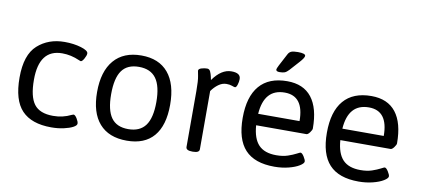

<svg xmlns="http://www.w3.org/2000/svg" viewBox="-67 -950 2603 1188"><g transform="rotate(10 1234.0 -356.0)"><path d="M52 -264Q52 -407 120 -468Q188 -529 289 -529Q347 -529 393 -515Q439 -501 439 -483Q439 -470 427.5 -449.5Q416 -429 407 -429Q405 -429 402.5 -430.5Q400 -432 396 -433Q342 -457 287 -457Q142 -457 142 -266Q142 -160 177.5 -113Q213 -66 297 -66Q358 -66 410 -92L421 -96Q431 -96 443 -76.5Q455 -57 455 -45Q455 -33 433.5 -21.5Q412 -10 376 -2Q340 6 298 6Q174 6 113 -58Q52 -122 52 -264Z M540 -259Q540 -389 600 -459Q660 -529 772 -529Q882 -529 940.5 -459.5Q999 -390 999 -259Q999 -129 941.5 -61.5Q884 6 772 6Q659 6 599.5 -62Q540 -130 540 -259ZM912 -261Q912 -361 877 -409Q842 -457 769 -457Q696 -457 662 -409.5Q628 -362 628 -261Q628 -161 662 -113.5Q696 -66 769 -66Q842 -66 877 -113.5Q912 -161 912 -261Z M1144 -20V-371Q1144 -437 1138 -465.5Q1132 -494 1132 -497Q1132 -509 1151 -514.5Q1170 -520 1186 -520Q1200 -520 1206.5 -505.5Q1213 -491 1216.5 -475Q1220 -459 1221 -454Q1274 -529 1337 -529Q1366 -529 1380.5 -519.5Q1395 -510 1395 -490Q1395 -473 1389 -454.5Q1383 -436 1375 -436Q1370 -436 1355.5 -441.5Q1341 -447 1320 -447Q1294 -447 1270 -429.5Q1246 -412 1228 -386V-20Q1228 2 1188 2H1184Q1144 2 1144 -20Z M1455 -258Q1455 -391 1514 -460Q1573 -529 1688 -529Q1790 -529 1842 -462.5Q1894 -396 1894 -268Q1894 -259 1882 -243Q1870 -227 1861 -227H1545Q1551 -144 1588 -105Q1625 -66 1699 -66Q1741 -66 1771.5 -76.5Q1802 -87 1822 -97.5Q1842 -108 1845 -108Q1855 -108 1867.5 -88Q1880 -68 1880 -58Q1880 -46 1855 -30.5Q1830 -15 1788.5 -4.5Q1747 6 1700 6Q1575 6 1515 -59Q1455 -124 1455 -258ZM1805 -299Q1805 -457 1685 -457Q1556 -457 1545 -299ZM1608 -589Q1608 -594 1619 -616L1659 -692Q1666 -706 1678.5 -712Q1691 -718 1721 -718Q1769 -718 1769 -702Q1769 -690 1742 -660L1688 -600Q1674 -585 1662.5 -580.5Q1651 -576 1630 -576Q1608 -576 1608 -589Z M1984 -258Q1984 -391 2043 -460Q2102 -529 2217 -529Q2319 -529 2371 -462.5Q2423 -396 2423 -268Q2423 -259 2411 -243Q2399 -227 2390 -227H2074Q2080 -144 2117 -105Q2154 -66 2228 -66Q2270 -66 2300.5 -76.5Q2331 -87 2351 -97.5Q2371 -108 2374 -108Q2384 -108 2396.5 -88Q2409 -68 2409 -58Q2409 -46 2384 -30.5Q2359 -15 2317.5 -4.5Q2276 6 2229 6Q2104 6 2044 -59Q1984 -124 1984 -258ZM2334 -299Q2334 -457 2214 -457Q2085 -457 2074 -299Z"/></g></svg>

Font: Asap-Regular
Style: Regular
Weight: 400
Designer: Pablo Cosgaya
Foundry: Omnibus-Type
Version: Version 2.000; ttfautohint (v1.8)